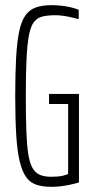

<svg xmlns="http://www.w3.org/2000/svg" viewBox="-20 -716 357 744"><path d="M179 8Q146 8 121.5 0Q97 -8 81.5 -29.5Q66 -51 56.5 -90Q47 -129 43 -191.5Q39 -254 39 -344Q39 -432 42.5 -493.5Q46 -555 54.5 -595Q63 -635 79 -657Q95 -679 120 -687.5Q145 -696 180 -696Q198 -696 216.5 -694Q235 -692 253 -688Q271 -684 285 -678V-642Q270 -646 254 -649.5Q238 -653 222.5 -655Q207 -657 196 -657Q167 -657 146.5 -652.5Q126 -648 113 -632.5Q100 -617 93 -583.5Q86 -550 83 -492Q80 -434 80 -344Q80 -265 82 -210Q84 -155 89.5 -119.5Q95 -84 106 -65Q117 -46 134.5 -38.5Q152 -31 179 -31Q191 -31 203.5 -32Q216 -33 227 -36Q238 -39 244 -42V-313H170V-352H286V-9Q269 -4 250.5 0Q232 4 213.5 6Q195 8 179 8Z"/></svg>

Font: Saira UltraCondensed ExtraLight
Style: Regular
Weight: 250
Width: 1
Designer: Hector Gatti with collaboration of the Omnibus-Type team
Foundry: Omnibus-Type
Version: Version 1.101